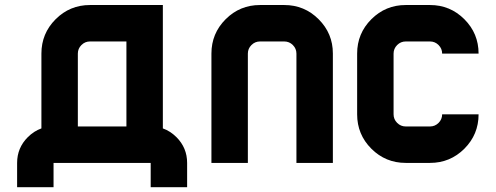

<svg xmlns="http://www.w3.org/2000/svg" viewBox="-20 -655 1993 772"><path d="M341.8 -488.3Q321.8 -488.3 307.4 -473.9Q293 -459.5 293 -439.5V-146.5H488.3V-488.3ZM146.5 -439.5Q146.5 -520.5 203.6 -577.6Q260.7 -634.8 341.8 -634.8H634.8V-138.7Q665 -127.9 689.5 -103.5Q732.4 -60.5 732.4 0V97.7H585.9V0H195.3V97.7H48.8V0Q48.8 -60.5 91.8 -103.5Q116.2 -127.9 146.5 -138.7Z M976.6 -439.5V0H830.1V-439.5Q830.1 -520.5 887.2 -577.6Q944.3 -634.8 1025.4 -634.8H1123Q1204.1 -634.8 1261.2 -577.6Q1318.4 -520.5 1318.4 -439.9V0H1171.9V-439.5Q1171.9 -459.5 1157.5 -473.9Q1143.1 -488.3 1123 -488.3H1025.4Q1005.4 -488.3 991 -473.9Q976.6 -459.5 976.6 -439.5Z M1709 -634.8Q1790 -634.8 1847.2 -577.6Q1904.3 -520.5 1904.3 -439.5H1757.8Q1757.8 -459.5 1743.4 -473.9Q1729 -488.3 1709 -488.3H1611.3Q1591.3 -488.3 1576.9 -473.9Q1562.5 -459.5 1562.5 -439.5V-195.3Q1562.5 -175.3 1576.9 -160.9Q1591.3 -146.5 1611.3 -146.5H1709Q1729 -146.5 1743.4 -160.9Q1757.8 -175.3 1757.8 -195.3H1904.3Q1904.3 -114.3 1847.2 -57.1Q1790 0 1709 0H1611.3Q1530.3 0 1473.1 -57.1Q1416 -114.3 1416 -195.3V-439.5Q1416 -520.5 1473.1 -577.6Q1530.3 -634.8 1611.3 -634.8Z"/></svg>

Font: Audex
Style: Regular
Weight: 400
Designer: GGBotNet
Foundry: GGBotNet
Version: 1.00